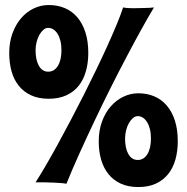

<svg xmlns="http://www.w3.org/2000/svg" viewBox="-20 -735 753 772"><path d="M335 -522Q335 -482.4 325.4 -448.5Q315.9 -414.6 296.4 -390.1Q276.9 -365.7 246.8 -351.8Q216.8 -337.9 175.8 -337.9Q135.3 -337.9 105.5 -351.6Q75.7 -365.2 55.9 -389.6Q36.1 -414.1 26.6 -447.8Q17.1 -481.4 17.1 -522Q17.1 -564.9 30 -600.6Q43 -636.2 64.7 -661.6Q86.4 -687 115.2 -700.9Q144 -714.8 175.8 -714.8Q211.4 -714.8 240.7 -702.4Q270 -689.9 291 -665.3Q312 -640.6 323.5 -604.7Q335 -568.8 335 -522ZM227.1 -533.2Q227.1 -554.2 222.9 -570.8Q218.8 -587.4 211.4 -599.1Q204.1 -610.8 194.3 -616.9Q184.6 -623 173.8 -623Q163.6 -623 154.5 -615.2Q145.5 -607.4 138.4 -595Q131.3 -582.5 127.2 -566.2Q123 -549.8 123 -533.2Q123 -493.7 136.5 -470.2Q149.9 -446.8 173.8 -446.8Q198.2 -446.8 212.6 -470Q227.1 -493.2 227.1 -533.2ZM599.1 -705.1Q576.7 -668 548.6 -617.2Q520.5 -566.4 489.3 -507.1Q458 -447.8 425 -382.1Q392.1 -316.4 360.6 -250Q329.1 -183.6 299.8 -118.9Q270.5 -54.2 247.1 3.9Q238.8 2 225.1 1Q211.4 0 196.3 -0.7Q181.2 -1.5 166.3 -1.7Q151.4 -2 141.1 -2H123Q142.1 -31.7 165 -71Q188 -110.4 213.1 -156.2Q238.3 -202.1 264.6 -252.2Q291 -302.2 316.9 -353.5Q342.8 -404.8 366.9 -454.8Q391.1 -504.9 411.9 -550.8Q432.6 -596.7 449 -636Q465.3 -675.3 475.1 -705.1Q479.5 -704.1 485.8 -703.4Q492.2 -702.6 499 -702.4Q505.9 -702.1 512.2 -702.1Q518.6 -702.1 522.9 -702.1Q528.8 -702.1 539.1 -702.4Q549.3 -702.6 560.5 -702.9Q571.8 -703.1 582.5 -703.6Q593.3 -704.1 599.1 -705.1ZM694.8 -167Q694.8 -127.4 685.3 -93.5Q675.8 -59.6 656.2 -35.2Q636.7 -10.7 606.9 3.2Q577.1 17.1 536.1 17.1Q495.6 17.1 465.8 3.4Q436 -10.3 416.3 -34.7Q396.5 -59.1 386.7 -92.8Q377 -126.5 377 -167Q377 -210 389.9 -245.6Q402.8 -281.2 424.8 -306.6Q446.8 -332 475.6 -345.9Q504.4 -359.9 536.1 -359.9Q571.8 -359.9 600.8 -347.4Q629.9 -335 650.9 -310.3Q671.9 -285.6 683.3 -249.8Q694.8 -213.9 694.8 -167ZM586.9 -178.2Q586.9 -199.2 582.8 -215.8Q578.6 -232.4 571.3 -244.1Q564 -255.9 554.4 -262Q544.9 -268.1 534.2 -268.1Q523.9 -268.1 514.6 -260.3Q505.4 -252.4 498.3 -240Q491.2 -227.5 487.1 -211.2Q482.9 -194.8 482.9 -178.2Q482.9 -138.7 496.3 -115.2Q509.8 -91.8 534.2 -91.8Q558.1 -91.8 572.5 -115Q586.9 -138.2 586.9 -178.2Z"/></svg>

Font: Spicy Rice
Style: Regular
Weight: 400
Version: Version 1.000